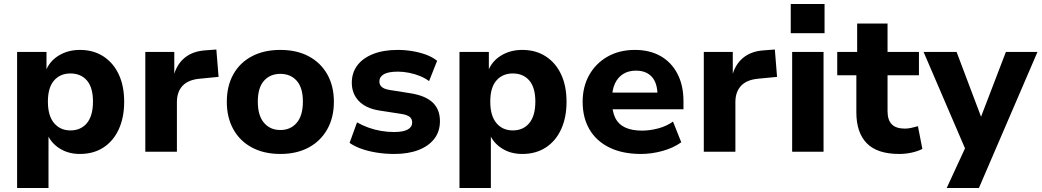

<svg xmlns="http://www.w3.org/2000/svg" viewBox="-20 -754 5175 954"><path d="M65 180V-496H211V-400H207Q225 -449 271 -477.5Q317 -506 377 -506Q444 -506 493.5 -474Q543 -442 570 -384.5Q597 -327 597 -248Q597 -171 570.5 -112.5Q544 -54 494.5 -21.5Q445 11 377 11Q319 11 276 -16.5Q233 -44 215 -88H221V180ZM330 -106Q382 -106 412 -142.5Q442 -179 442 -249Q442 -319 412 -354Q382 -389 330 -389Q279 -389 248.5 -354Q218 -319 218 -249Q218 -179 248.5 -142.5Q279 -106 330 -106Z M702 0V-496H846V-373H842Q856 -432 896.5 -466Q937 -500 1002 -504L1055 -508L1066 -372L973 -363Q916 -358 887.5 -328Q859 -298 859 -247V0Z M1373 11Q1292 11 1232 -21Q1172 -53 1139.5 -111.5Q1107 -170 1107 -248Q1107 -327 1139.5 -385Q1172 -443 1232 -474.5Q1292 -506 1373 -506Q1454 -506 1513.5 -474.5Q1573 -443 1606 -385Q1639 -327 1639 -248Q1639 -170 1606 -111.5Q1573 -53 1513.5 -21Q1454 11 1373 11ZM1373 -108Q1424 -108 1454.5 -144Q1485 -180 1485 -249Q1485 -318 1454.5 -352.5Q1424 -387 1373 -387Q1322 -387 1291.5 -352.5Q1261 -318 1261 -249Q1261 -180 1291.5 -144Q1322 -108 1373 -108Z M1940 11Q1895 11 1853.5 4.5Q1812 -2 1777.5 -14Q1743 -26 1717 -44L1754 -146Q1780 -131 1810.5 -120Q1841 -109 1873.5 -103.5Q1906 -98 1937 -98Q1984 -98 2006 -110.5Q2028 -123 2028 -145Q2028 -164 2014.5 -174Q2001 -184 1974 -188L1864 -205Q1797 -216 1762.5 -252.5Q1728 -289 1728 -343Q1728 -392 1755 -428.5Q1782 -465 1833.5 -485.5Q1885 -506 1956 -506Q1993 -506 2029 -500Q2065 -494 2096.5 -482.5Q2128 -471 2152 -452L2112 -351Q2092 -366 2066 -376.5Q2040 -387 2011.5 -392.5Q1983 -398 1958 -398Q1909 -398 1887 -385Q1865 -372 1865 -349Q1865 -332 1877.5 -321.5Q1890 -311 1916 -307L2023 -290Q2095 -278 2130.5 -244Q2166 -210 2166 -152Q2166 -101 2138 -64.5Q2110 -28 2059 -8.5Q2008 11 1940 11Z M2263 180V-496H2409V-400H2405Q2423 -449 2469 -477.5Q2515 -506 2575 -506Q2642 -506 2691.5 -474Q2741 -442 2768 -384.5Q2795 -327 2795 -248Q2795 -171 2768.5 -112.5Q2742 -54 2692.5 -21.5Q2643 11 2575 11Q2517 11 2474 -16.5Q2431 -44 2413 -88H2419V180ZM2528 -106Q2580 -106 2610 -142.5Q2640 -179 2640 -249Q2640 -319 2610 -354Q2580 -389 2528 -389Q2477 -389 2446.5 -354Q2416 -319 2416 -249Q2416 -179 2446.5 -142.5Q2477 -106 2528 -106Z M3165 11Q3073 11 3008 -21Q2943 -53 2909 -111Q2875 -169 2875 -248Q2875 -323 2907.5 -381Q2940 -439 2998.5 -472.5Q3057 -506 3135 -506Q3208 -506 3262 -475.5Q3316 -445 3346 -387.5Q3376 -330 3376 -251V-211H3001V-294H3261L3247 -279Q3247 -341 3219 -372Q3191 -403 3140 -403Q3103 -403 3076.5 -386.5Q3050 -370 3035.5 -339Q3021 -308 3021 -263V-252Q3021 -201 3037 -168.5Q3053 -136 3086.5 -120.5Q3120 -105 3170 -105Q3209 -105 3250.5 -116Q3292 -127 3324 -150L3365 -47Q3326 -19 3272 -4Q3218 11 3165 11Z M3477 0V-496H3621V-373H3617Q3631 -432 3671.5 -466Q3712 -500 3777 -504L3830 -508L3841 -372L3748 -363Q3691 -358 3662.5 -328Q3634 -298 3634 -247V0Z M3909 -589V-734H4077V-589ZM3916 0V-496H4072V0Z M4448 11Q4339 11 4287 -42Q4235 -95 4235 -196V-380H4140V-496H4239V-637H4390V-496H4546V-380H4390V-201Q4390 -158 4411 -136.5Q4432 -115 4476 -115Q4491 -115 4507.5 -118.5Q4524 -122 4541 -127L4563 -14Q4539 -2 4509 4.5Q4479 11 4448 11Z M4684 180 4792 -54V23L4569 -496H4733L4864 -149H4845L4978 -496H5135L4844 180Z"/></svg>

Font: Nunito Sans 10pt ExtraBold
Style: Regular
Weight: 800
Designer: Vernon Adams
Foundry: Vernon Adams
Version: Version 3.101;gftools[0.9.27]